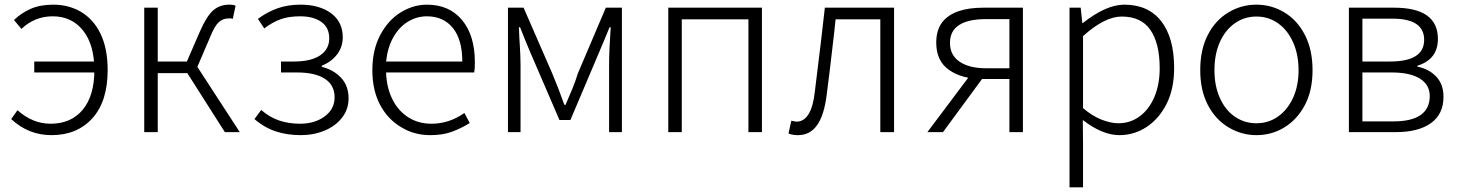

<svg xmlns="http://www.w3.org/2000/svg" viewBox="-20 -567 6261 824"><path d="M28 -56 55 -94Q120 -36 197 -36Q285 -36 335 -96Q385 -156 385 -266Q385 -375 336.5 -436Q288 -497 206 -497Q129 -497 72 -443L40 -481Q71 -511 111.5 -529Q152 -547 209 -547Q274 -547 326 -517Q381 -485 411.5 -422Q442 -359 442 -266Q442 -132 376.5 -59.5Q311 13 201 13Q102 13 28 -56ZM127 -303H410V-256H127Z M599 -534H657V-303H782L838 -432Q867 -498 895 -522.5Q923 -547 964 -547Q985 -547 991 -542L979 -486Q973 -488 972 -488H962Q936 -488 918 -471Q900 -454 881 -406L827 -280L1009 0H945L784 -253H657V0H599Z M1072 -56 1101 -95Q1138 -63 1179 -49.5Q1220 -36 1268 -36Q1331 -36 1373.5 -67.5Q1416 -99 1416 -149Q1416 -202 1374 -229Q1332 -256 1255 -256H1186V-303H1241Q1315 -303 1354 -329.5Q1393 -356 1393 -402Q1393 -449 1359 -473Q1325 -497 1268 -497Q1219 -497 1184.5 -484.5Q1150 -472 1114 -445L1087 -486Q1126 -515 1170 -531Q1214 -547 1270 -547Q1351 -547 1401 -510Q1451 -473 1451 -407Q1451 -366 1427 -334Q1403 -302 1361 -285V-280Q1411 -268 1443.5 -233.5Q1476 -199 1476 -145Q1476 -98 1448 -62Q1420 -26 1373 -6.5Q1326 13 1271 13Q1213 13 1164 -3Q1115 -19 1072 -56Z M1702 -21Q1644 -55 1611 -117.5Q1578 -180 1578 -266Q1578 -353 1612 -417Q1646 -481 1700 -514Q1754 -547 1812 -547Q1908 -547 1963 -481Q2018 -415 2018 -299Q2018 -271 2015 -256H1637Q1639 -192 1663.5 -142Q1688 -92 1731.5 -64Q1775 -36 1832 -36Q1907 -36 1973 -82L1996 -39Q1957 -15 1918 -1Q1879 13 1827 13Q1757 13 1702 -21ZM1812 -497Q1768 -497 1730 -473.5Q1692 -450 1667.5 -406Q1643 -362 1637 -303H1964Q1964 -397 1923.5 -447Q1883 -497 1812 -497Z M2160 -534H2227L2350 -252L2377 -185Q2389 -154 2402 -117H2407Q2412 -130 2436 -185Q2450 -219 2460 -252L2580 -534H2649V0H2594V-288Q2594 -350 2601 -450H2596L2572 -392L2548 -335L2428 -52H2381L2259 -335Q2234 -393 2212 -450H2207Q2209 -396 2211 -370Q2212 -352 2213 -331Q2214 -310 2214 -288V0H2160Z M2848 -534H3250V0H3192V-484H2906V0H2848Z M3364 6 3376 -49 3387 -47Q3393 -45 3399 -45Q3430 -45 3450 -77Q3470 -109 3477 -174Q3507 -414 3520 -534H3817V0H3758V-484H3566L3560 -427Q3540 -251 3528 -161Q3517 -72 3486.5 -29.5Q3456 13 3405 13Q3381 13 3364 6Z M4312 -228H4196Q4109 -228 4053.5 -266.5Q3998 -305 3998 -384Q3998 -438 4024 -472Q4073 -534 4200 -534H4370V0H4312ZM4312 -485H4213Q4057 -485 4057 -383Q4057 -330 4098.5 -302Q4140 -274 4213 -274H4312ZM4153 -257 4202 -238 4027 0H3960Z M4570 -534H4618L4625 -468H4627Q4727 -547 4805 -547Q4908 -547 4963.5 -476Q5019 -405 5019 -275Q5019 -185 4986 -120Q4953 -56 4900 -21.5Q4847 13 4784 13Q4711 13 4627 -52L4628 46V237H4570ZM4957 -274Q4957 -380 4917.5 -438Q4878 -496 4794 -496Q4721 -496 4628 -412V-103Q4668 -69 4707.5 -53.5Q4747 -38 4780 -38Q4831 -38 4871.5 -68Q4912 -98 4934.5 -151.5Q4957 -205 4957 -274Z M5253 -20Q5196 -54 5163.5 -117Q5131 -180 5131 -266Q5131 -355 5164 -418Q5196 -480 5251.5 -513.5Q5307 -547 5372 -547Q5437 -547 5492.5 -513.5Q5548 -480 5580.5 -416.5Q5613 -353 5613 -266Q5613 -178 5580 -116Q5547 -54 5492.5 -20.5Q5438 13 5372 13Q5309 13 5253 -20ZM5553 -266Q5553 -333 5529.5 -385.5Q5506 -438 5465 -467Q5424 -496 5372 -496Q5321 -496 5280 -467.5Q5239 -439 5215.5 -387Q5192 -335 5192 -266Q5192 -198 5215.5 -146Q5239 -94 5280 -66Q5321 -38 5372 -38Q5424 -38 5465 -67Q5506 -96 5529.5 -147.5Q5553 -199 5553 -266Z M5769 -534H5963Q6151 -534 6151 -400Q6151 -312 6063 -285V-281Q6113 -271 6144 -238Q6175 -205 6175 -152Q6175 -77 6121 -38.5Q6067 0 5971 0H5769ZM6092 -396Q6092 -441 6058.5 -464Q6025 -487 5954 -487H5827V-303H5946Q6092 -303 6092 -396ZM6116 -155Q6116 -203 6074 -229.5Q6032 -256 5952 -256H5827V-46H5960Q6038 -46 6077 -73.5Q6116 -101 6116 -155Z"/></svg>

Font: Merged Yaku Han JP Light
Style: Regular
Weight: 300
Designer: Ryoko NISHIZUKA 西塚涼子 (kana, bopomofo & ideographs); Paul D. Hunt (Latin, Greek & Cyrillic); Sandoll Communications 산돌커뮤니
Foundry: Adobe
Version: Version 2.004